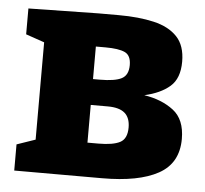

<svg xmlns="http://www.w3.org/2000/svg" viewBox="-44 -583 672 629"><g transform="rotate(5 292.0 -268.5)"><path d="M256 -537H322Q388 -537 437.5 -525.5Q487 -514 514.5 -485Q542 -456 542 -403Q542 -348 511.5 -321.5Q481 -295 428 -283Q486 -274 524.5 -244.5Q563 -215 563 -151Q563 -71 498.5 -35.5Q434 0 314 0H25V-86L86 -107V-427L25 -448V-533ZM288 -428H256V-321H278Q328 -321 350 -332.5Q372 -344 372 -377Q372 -409 351.5 -418.5Q331 -428 288 -428ZM292 -112Q340 -112 363 -124Q386 -136 386 -173Q386 -205 368 -220.5Q350 -236 312 -236H256V-112Z"/></g></svg>

Font: Bitter ExtraBold
Style: Regular
Weight: 800
Designer: Sol Matas, and Bitter project Authors
Foundry: Sol Matas
Version: Version 2.001